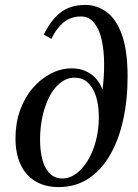

<svg xmlns="http://www.w3.org/2000/svg" viewBox="-20 -753 563 781"><path d="M218 8Q163 8 123.5 -16Q84 -40 63.5 -84.5Q43 -129 43 -190Q43 -252 61.5 -304Q80 -356 112.5 -394Q145 -432 186.5 -453.5Q228 -475 272 -475Q302 -475 326.5 -464.5Q351 -454 369 -435Q387 -416 397 -388Q404 -443 403.5 -496Q403 -549 393.5 -591.5Q384 -634 363 -660Q342 -686 309 -686Q269 -686 239.5 -662.5Q210 -639 189 -595L158 -612Q186 -670 225.5 -701.5Q265 -733 328 -733Q373 -733 412.5 -705Q452 -677 475.5 -613Q499 -549 499 -441Q499 -345 480.5 -263Q462 -181 426.5 -120.5Q391 -60 339 -26Q287 8 218 8ZM233 -27Q264 -27 291 -47.5Q318 -68 338.5 -102.5Q359 -137 370.5 -182Q382 -227 382 -275Q382 -350 356 -393.5Q330 -437 285 -437Q251 -437 224.5 -415.5Q198 -394 180 -358Q162 -322 152.5 -277.5Q143 -233 143 -187Q143 -110 166.5 -68.5Q190 -27 233 -27Z"/></svg>

Font: Brygada 1918 Medium
Style: Italic
Weight: 500
Italic angle: -8°
Designer: Mateusz Machalski | Borys Kosmynka | Przemek Hoffer
Foundry: NIEPODLEGLA 2018
Version: Version 3.006